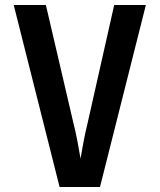

<svg xmlns="http://www.w3.org/2000/svg" viewBox="-20 -750 640 770"><path d="M219 0 35 -730H164L275 -254Q284 -219 291.5 -178.5Q299 -138 303 -114Q307 -138 314.5 -178.5Q322 -219 331 -255L438 -730H565L381 0Z"/></svg>

Font: NKDuy Mono
Style: Bold
Weight: 700
Monospace: yes
Designer: NKDuy
Foundry: NKDuy
Version: Version 2.251; ttfautohint (v1.8.4.7-5d5b)